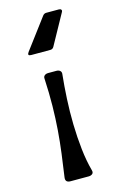

<svg xmlns="http://www.w3.org/2000/svg" viewBox="-127 -890 617 952"><g transform="rotate(-15 181.5 -414.0)"><path d="M88 -20Q97 -82 104.5 -139.5Q112 -197 116.5 -256Q121 -315 122 -379Q123 -443 119 -520Q118 -530 125 -536Q132 -542 144 -542H186Q198 -542 205 -535.5Q212 -529 210 -517Q204 -460 200.5 -394.5Q197 -329 198.5 -263Q200 -197 207 -134.5Q214 -72 228 -21Q232 -8 224.5 -1.5Q217 5 205 5H112Q85 5 88 -20ZM277 -833Q285 -833 288.5 -828Q292 -823 287 -815L202 -661Q196 -650 184 -650H86Q64 -650 77 -668L194 -824Q201 -833 212 -833Z"/></g></svg>

Font: OpenDyslexic 3
Style: Regular
Weight: 400
Designer: Abelardo Gonzalez
Version: Version 1.000;PS 001.001;hotconv 1.0.56